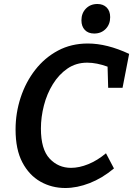

<svg xmlns="http://www.w3.org/2000/svg" viewBox="-20 -931 667 962"><path d="M307 11Q239 11 182.5 -21Q126 -53 92 -117.5Q58 -182 58 -282Q58 -365 83.5 -442.5Q109 -520 156.5 -581Q204 -642 270.5 -677.5Q337 -713 420 -713Q516 -713 627 -661L594 -491H522L519 -597Q464 -617 417 -617Q361 -617 318 -587.5Q275 -558 245 -509.5Q215 -461 200 -402.5Q185 -344 185 -287Q185 -183 228.5 -136.5Q272 -90 336 -90Q377 -90 422.5 -108.5Q468 -127 511 -163L551 -87Q492 -38 429 -13.5Q366 11 307 11ZM452 -763Q422 -763 405 -781Q388 -799 388 -829Q388 -865 410.5 -888Q433 -911 468 -911Q497 -911 514.5 -893.5Q532 -876 532 -845Q532 -809 509.5 -786Q487 -763 452 -763Z"/></svg>

Font: Bitter SemiBold
Style: Italic
Weight: 600
Italic angle: -9°
Designer: Sol Matas, and Bitter project Authors
Foundry: Sol Matas
Version: Version 2.001